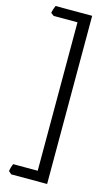

<svg xmlns="http://www.w3.org/2000/svg" viewBox="-142 -829 591 1042"><g transform="rotate(15 154.0 -308.5)"><path d="M37.1 163.6 21 149.4Q22.5 138.2 26.1 126Q29.8 113.8 33.2 107.4H170.9V-726.6H37.1L20 -739.3Q21.5 -750 25.6 -761.5Q29.8 -772.9 33.2 -781.2H238.8V163.6Z"/></g></svg>

Font: Gentium
Style: Regular
Weight: 400
Designer: J. Victor Gaultney
Version: Version 1.03; 2011; OFL 1.1 release